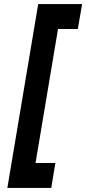

<svg xmlns="http://www.w3.org/2000/svg" viewBox="-20 -820 422 940"><path d="M167 -800H382L361 -678H264L154 -22H251L231 100H16Z"/></svg>

Font: Oak Sans
Style: Bold Italic
Weight: 700
Italic angle: -9.5°
Foundry: Erik Kennedy, Walven
Version: Version 1.000